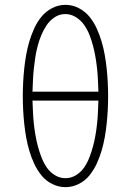

<svg xmlns="http://www.w3.org/2000/svg" viewBox="-20 -764 540 792"><path d="M250 8Q222 8 195.5 -5Q169 -18 151 -40.5Q133 -63 121 -89Q109 -115 101 -142Q93 -169 88 -197Q83 -225 80 -253.5Q77 -282 75.5 -310.5Q74 -339 74 -368Q74 -396 75.5 -424.5Q77 -453 80 -481.5Q83 -510 88 -538Q93 -566 101 -593Q109 -620 121 -646.5Q133 -673 151 -695Q169 -717 195 -730.5Q221 -744 250 -744Q279 -744 305 -730.5Q331 -717 349 -695Q367 -673 379 -646.5Q391 -620 399 -593Q407 -566 412 -538Q417 -510 420 -481.5Q423 -453 424.5 -424.5Q426 -396 426 -367Q426 -339 424.5 -310.5Q423 -282 420 -253.5Q417 -225 412 -197Q407 -169 399 -142Q391 -115 379 -89Q367 -63 349 -40.5Q331 -18 304.5 -5Q278 8 250 8ZM114 -386H386Q385 -410 384 -433.5Q383 -457 380.5 -480.5Q378 -504 374 -527.5Q370 -551 364 -574Q358 -597 349.5 -619Q341 -641 327.5 -660.5Q314 -680 293.5 -693Q273 -706 249 -706Q225 -706 205 -692.5Q185 -679 172 -659.5Q159 -640 150 -618Q141 -596 135 -573Q129 -550 125.5 -527Q122 -504 119.5 -480.5Q117 -457 116 -433Q115 -409 114 -386ZM250 -29Q274 -29 294.5 -42Q315 -55 328 -74.5Q341 -94 349.5 -116.5Q358 -139 364 -161.5Q370 -184 374 -207.5Q378 -231 380.5 -254.5Q383 -278 384 -302Q385 -326 386 -349H114Q115 -326 116 -302Q117 -278 119.5 -254.5Q122 -231 126 -207.5Q130 -184 136 -161.5Q142 -139 150.5 -116.5Q159 -94 172 -74.5Q185 -55 205.5 -42Q226 -29 250 -29Z"/></svg>

Font: Iosevka Slab Extralight
Style: Regular
Weight: 200
Monospace: yes
Designer: Belleve Invis
Foundry: Belleve Invis
Version: Version 11.1.1; ttfautohint (v1.8.3)